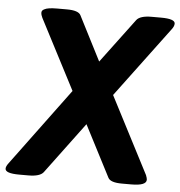

<svg xmlns="http://www.w3.org/2000/svg" viewBox="-82 -751 752 801"><g transform="rotate(5 294.0 -350.0)"><path d="M67 -658Q61 -670 61 -679.5Q61 -689 72 -694Q86 -702 125 -702H166Q214 -702 224 -683L319 -497L458 -683Q473 -702 521 -702H560Q619 -702 619 -682Q619 -671 609 -658L389 -363L555 -42Q560 -29 560 -23Q560 2 497 2H458Q410 2 400 -17L289 -232L129 -17Q114 2 66 2H28Q-31 2 -31 -18Q-31 -28 -20 -42L219 -365Z"/></g></svg>

Font: AsCom
Style: Bold Italic
Weight: 700
Italic angle: -48°
Designer: AsCom
Foundry: AsCom
Version: Version 1.001